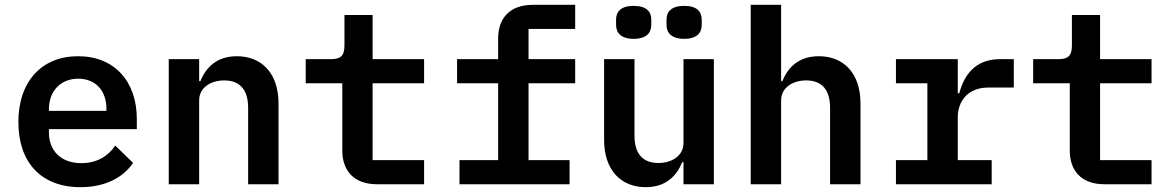

<svg xmlns="http://www.w3.org/2000/svg" viewBox="-20 -760 4841 792"><path d="M312.1 12.1C420.5 12.1 491.8 -32.7 528.8 -88.1L455.6 -159.4C425.4 -115.4 379.3 -87 315.7 -87C230.8 -87 181.8 -138.8 181.8 -213.4V-227.3H544.4V-269.2C544.4 -425.1 451 -528.1 302.2 -528.1C152 -528.1 55.8 -424 55.8 -256.4C55.8 -92 147.7 12.1 312.1 12.1ZM181.8 -302.6V-310.4C181.8 -384.2 230.5 -435.4 302.6 -435.4C373.6 -435.4 419 -386.7 419 -311.4V-302.6Z M801.5 0V-345.5C801.5 -401.3 853 -428.3 904.8 -428.3C969.8 -428.3 1003.6 -389.6 1003.6 -315V0H1128.9V-333.1C1128.9 -458.1 1059.3 -528.1 957 -528.1C873.6 -528.1 829.2 -481.2 806.8 -425.4H801.5V-516H676.1V0Z M1535.2 0H1729.4V-99.4H1517V-416.5H1729.4V-516H1517V-698.2H1400.9V-572.4C1400.9 -529.8 1385.3 -516 1344.8 -516H1241.1V-416.5H1392V-138.8C1392 -57.9 1437.9 0 1535.2 0Z M1875.4 0H2329.5V-99.4H2160.2V-416.5H2352.6V-516H2160.2V-640.6H2352.6V-740.1H2178.3C2080.3 -740.1 2034.8 -682.2 2034.8 -601.2V-516H1865.4V-416.5H2034.8V-99.4H1875.4Z M2799.4 0H2924.7V-516H2799.4V-170.5C2799.4 -114.7 2747.9 -87.7 2696 -87.7C2630.7 -87.7 2597.3 -126.4 2597.3 -201V-516H2471.9V-183.2C2471.9 -58.2 2541.5 12.1 2643.5 12.1C2727.3 12.1 2771.3 -34.8 2794 -90.9H2799.4ZM2521.3 -657.3C2521.3 -625.4 2540.8 -599.8 2593.7 -599.8C2647.4 -599.8 2666.5 -625.4 2666.5 -657.3V-679.3C2666.5 -711.3 2647.4 -735.8 2593.7 -735.8C2540.8 -735.8 2521.3 -711.3 2521.3 -679.3ZM2729.4 -657.3C2729.4 -625.4 2748.9 -599.8 2802.6 -599.8C2855.5 -599.8 2874.6 -625.4 2874.6 -657.3V-679.3C2874.6 -711.3 2855.5 -735.8 2802.6 -735.8C2748.9 -735.8 2729.4 -711.3 2729.4 -679.3Z M3076.7 0H3202.1V-345.5C3202.1 -401.3 3253.6 -428.3 3305.4 -428.3C3370.4 -428.3 3404.1 -389.6 3404.1 -315V0H3529.5V-333.1C3529.5 -458.1 3459.9 -528.1 3357.6 -528.1C3274.1 -528.1 3229.8 -481.2 3207.4 -425.4H3202.1V-740.1H3076.7Z M3675.8 0H4070.7V-99.4H3930.8V-275.6C3930.8 -343.8 3973.7 -398.8 4056.1 -398.8H4161.9V-516H4105.1C4001.1 -516 3956.3 -448.5 3937.1 -375.4H3930.8V-516H3675.8V-416.5H3805.4V-99.4H3675.8Z M4535.9 0H4730.1V-99.4H4517.8V-416.5H4730.1V-516H4517.8V-698.2H4401.6V-572.4C4401.6 -529.8 4386 -516 4345.5 -516H4241.8V-416.5H4392.8V-138.8C4392.8 -57.9 4438.6 0 4535.9 0Z"/></svg>

Font: Margiela Mono SemiBold
Style: Regular
Weight: 600
Designer: Mike Abbink, Paul van der Laan, Pieter van Rosmalen
Foundry: Bold Monday
Version: Version 2.003 2021